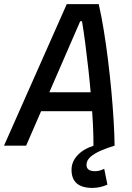

<svg xmlns="http://www.w3.org/2000/svg" viewBox="-43 -714 649 941"><path d="M410.2 207Q307.6 207 307.6 118.2Q307.6 79.1 336.2 47.9Q364.7 16.6 416 0V-24.4L499.5 -14.6L518.6 0Q482.4 10.7 450.9 24.4Q419.4 38.1 400.1 55.2Q380.9 72.3 380.9 94.2Q380.9 125 422.9 125Q433.6 125 445.1 122.1Q456.5 119.1 467.8 113.3L483.4 190.9Q465.8 198.7 447.3 202.9Q428.7 207 410.2 207ZM-23.4 0 284.2 -693.8H440.9Q453.6 -638.7 465.1 -568.6Q476.6 -498.5 486.1 -421.9Q495.6 -345.2 502.7 -268.8Q509.8 -192.4 513.9 -123.3Q518.1 -54.2 518.6 0H415Q415.5 -44.9 412.4 -106Q409.2 -167 403.6 -235.4Q397.9 -303.7 390.4 -372.3Q382.8 -440.9 374.8 -502.4Q366.7 -564 358.9 -609.9H350.1L85 0ZM105 -168.9 125 -261.7H476.6L456.5 -168.9Z"/></svg>

Font: Cascadia Code PL
Style: Italic
Weight: 400
Italic angle: -10°
Monospace: yes
Designer: Aaron Bell
Foundry: Saja Typeworks
Version: Version 2404.023